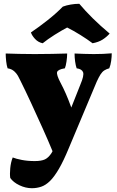

<svg xmlns="http://www.w3.org/2000/svg" viewBox="-20 -743 619 1012"><path d="M404 -298Q424 -345 418 -362Q412 -379 384 -383Q379 -397 376 -418.5Q373 -440 373 -461Q396 -460 423.5 -459Q451 -458 474 -458Q499 -458 523 -459Q547 -460 569 -462Q569 -444 566 -422Q563 -400 556 -383Q541 -379 530 -372Q519 -365 510 -351Q501 -337 490 -313L343 37Q315 105 290.5 147Q266 189 243.5 211Q221 233 197.5 241Q174 249 148 249Q115 249 82.5 233.5Q50 218 34 195Q31 175 34 143.5Q37 112 47 87Q64 94 95 100Q126 106 163 106Q198 106 217 97Q236 88 252 63Q258 54 281 5Q304 -44 335 -124ZM259 59Q234 -2 204 -68.5Q174 -135 144 -200Q114 -265 87 -319Q75 -345 64.5 -357.5Q54 -370 43.5 -375.5Q33 -381 20 -383Q15 -398 12.5 -420.5Q10 -443 10 -461Q39 -460 80 -459Q121 -458 163 -458Q207 -458 255 -459Q303 -460 334 -461Q334 -442 330.5 -418.5Q327 -395 322 -383Q285 -377 281 -363Q277 -349 299 -307Q314 -279 327.5 -248Q341 -217 353.5 -182.5Q366 -148 377 -108ZM205 -515Q181 -520 164.5 -538Q148 -556 143 -572Q186 -601 231.5 -637Q277 -673 311 -708Q329 -715 352.5 -719Q376 -723 398 -723Q429 -686 469 -646.5Q509 -607 558 -566Q542 -548 521 -534.5Q500 -521 468 -515Q440 -536 404 -558.5Q368 -581 334 -598Q321 -591 303.5 -581Q286 -571 268 -559.5Q250 -548 233.5 -536.5Q217 -525 205 -515Z"/></svg>

Font: Vollkorn Black
Style: Regular
Weight: 900
Designer: Friedrich Althausen
Foundry: Friedrich Althausen
Version: Version 5.000